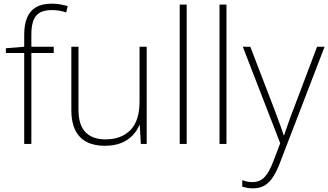

<svg xmlns="http://www.w3.org/2000/svg" viewBox="-20 -785 1790 1047"><path d="M273 -496H151V0H112V-496H12V-522L112 -530V-596Q112 -652 128 -689.5Q144 -727 177 -746Q210 -765 262 -765Q289 -765 309.5 -761Q330 -757 349 -752L341 -717Q323 -724 302.5 -727Q282 -730 262 -730Q203 -730 177 -699Q151 -668 151 -597V-530H273Z M780 -530V0H748L742 -103H740Q728 -73 703.5 -47Q679 -21 641.5 -5.5Q604 10 552 10Q492 10 451.5 -11.5Q411 -33 390 -76Q369 -119 369 -183V-530H408V-187Q408 -104 446 -64.5Q484 -25 555 -25Q642 -25 691.5 -76Q741 -127 741 -232V-530Z M998 0H960V-760H998Z M1215 0H1177V-760H1215Z M1304 -530H1345L1478 -184Q1495 -138 1507.5 -104Q1520 -70 1527 -47H1529Q1537 -69 1548.5 -103Q1560 -137 1577 -181L1709 -530H1750L1505 107Q1488 151 1468 181.5Q1448 212 1422 227Q1396 242 1359 242Q1343 242 1329 239.5Q1315 237 1301 233V198Q1315 202 1327.5 205Q1340 208 1356 208Q1396 208 1421.5 182Q1447 156 1470 96L1508 -4Z"/></svg>

Font: Noto Sans Cham ExtraLight
Style: Regular
Weight: 250
Version: Version 2.002